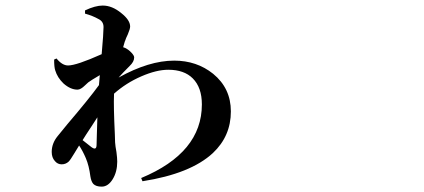

<svg xmlns="http://www.w3.org/2000/svg" viewBox="-20 -614 1540 698"><path d="M349.6 64.5Q329.1 64.5 319.3 54.7Q311.5 45.9 308.6 27.3Q303.7 -11.7 292 -39.1Q280.3 -66.4 267.6 -85L249 -54.7Q236.3 -33.2 229.5 -26.4Q218.8 -16.6 204.1 -16.6Q189.5 -16.6 179.7 -28.3Q168 -41 168 -61.5Q168 -92.8 189.5 -119.1Q201.2 -132.8 224.6 -162.1Q303.7 -254.9 339.8 -304.7L342.8 -340.8Q309.6 -321.3 300.8 -314.5Q296.9 -310.5 289.1 -303.7Q273.4 -288.1 261.7 -288.1Q236.3 -288.1 210.9 -310.5Q188.5 -332 180.7 -358.4Q176.8 -370.1 176.8 -397.5L185.5 -401.4Q206.1 -376 227.5 -376Q257.8 -376 349.6 -417Q356.4 -494.1 356.4 -515.6Q356.4 -536.1 337.9 -544.9Q317.4 -556.6 289.1 -564.5V-576.2Q326.2 -593.8 353.5 -593.8Q387.7 -593.8 420.9 -566.4Q453.1 -541 453.1 -517.6Q453.1 -508.8 444.3 -488.3Q437.5 -474.6 434.6 -464.8L433.6 -462.9Q429.7 -450.2 427.7 -442.4Q428.7 -442.4 431.6 -440.9Q434.6 -439.5 435.5 -439.5Q447.3 -433.6 457.5 -422.9Q467.8 -412.1 467.8 -405.3Q467.8 -389.6 451.2 -374Q424.8 -347.7 411.1 -332Q521.5 -393.6 613.3 -393.6Q695.3 -393.6 754.9 -345.7Q819.3 -293 819.3 -209Q819.3 -119.1 753.9 -57.6Q672.9 17.6 498 44.9L493.2 33.2Q713.9 -58.6 713.9 -234.4Q713.9 -295.9 680.7 -329.1Q649.4 -360.4 591.8 -360.4Q548.8 -360.4 493.7 -336.4Q438.5 -312.5 394.5 -273.4V-270.5Q392.6 -227.5 397.5 -126Q398.4 -105.5 398.4 -96.7Q399.4 -82 403.3 -61.5Q406.2 -39.1 406.2 -26.4Q406.2 10.7 389.6 37.6Q373 64.5 349.6 64.5ZM331.1 -87.9Q331.1 -96.7 332 -121.1Q333 -163.1 334 -187.5Q327.1 -176.8 312.5 -154.3Q291 -122.1 280.3 -104.5Q285.2 -100.6 293.9 -93.8Q309.6 -82 312.5 -79.1Q331.1 -65.4 331.1 -87.9Z"/></svg>

Font: Bpmf GenYo Min B
Style: B
Weight: 700
Foundry: But Ko
Version: Version 1.320